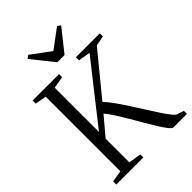

<svg xmlns="http://www.w3.org/2000/svg" viewBox="-273 -1084 1203 1203"><g transform="rotate(-45 328.0 -482.5)"><path d="M26 0V-28L102.5 -40.5V-702L27.5 -715.5V-743H261.5V-715.5L182 -702V-309.5L491 -702L411.5 -715.5V-743H623V-715.5L556 -702.5L330.5 -427.5Q353.5 -404 380 -366.8Q406.5 -329.5 434.2 -286.5Q462 -243.5 488.8 -201Q515.5 -158.5 539 -122.8Q562.5 -87 580.8 -64.8Q599 -42.5 609 -41L652 -27V0H532Q522.5 0 505.8 -20.8Q489 -41.5 467.8 -75.8Q446.5 -110 422.5 -151.2Q398.5 -192.5 374 -234.2Q349.5 -276 326.5 -312Q303.5 -348 283.5 -371L182 -250.5V-40.5L266 -27V0ZM306.5 -803 189.5 -949.5 210.5 -965 338.5 -870 466 -965 487 -949.5 370.5 -803Z"/></g></svg>

Font: Merriweather 96pt Light
Style: Regular
Weight: 300
Version: Version 2.100